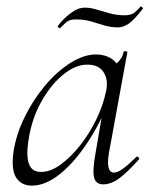

<svg xmlns="http://www.w3.org/2000/svg" viewBox="-20 -570 472 603"><path d="M80 13Q48 13 31.5 -11Q15 -35 22 -91Q30 -146 56.5 -200.5Q83 -255 120.5 -300Q158 -345 200.5 -372Q243 -399 282 -399Q300 -399 317 -392.5Q334 -386 346 -371Q358 -356 360 -332L322 -357Q333 -359 349 -373.5Q365 -388 368 -407Q370 -410 375.5 -409Q381 -408 380 -406L322 -89Q312 -28 338 -28Q350 -28 368 -41.5Q386 -55 408 -77Q411 -80 415 -76Q419 -72 416 -69Q383 -32 356.5 -11.5Q330 9 304 9Q281 9 275.5 -12.5Q270 -34 280 -89L304 -229L320 -246Q289 -172 248.5 -113Q208 -54 164.5 -20.5Q121 13 80 13ZM109 -30Q138 -30 169.5 -52.5Q201 -75 230.5 -112Q260 -149 282 -194Q304 -239 313 -283Q321 -318 305.5 -343Q290 -368 251 -367Q215 -366 176.5 -334Q138 -302 108.5 -248.5Q79 -195 69 -127Q62 -80 71 -55Q80 -30 109 -30ZM169 -482Q167 -481 163.5 -483.5Q160 -486 162 -489Q170 -500 183.5 -513Q197 -526 213 -536Q229 -546 246 -546Q264 -546 283.5 -540Q303 -534 325 -528Q347 -522 372 -522Q392 -522 402.5 -530.5Q413 -539 421 -549Q423 -551 426.5 -547.5Q430 -544 428 -542Q401 -507 384 -495.5Q367 -484 350 -484Q327 -484 306.5 -490.5Q286 -497 265 -503Q244 -509 218 -509Q198 -509 188.5 -500.5Q179 -492 169 -482Z"/></svg>

Font: Cormorant Garamond Light Light
Style: Italic
Weight: 300
Italic angle: -10°
Version: Version 4.001